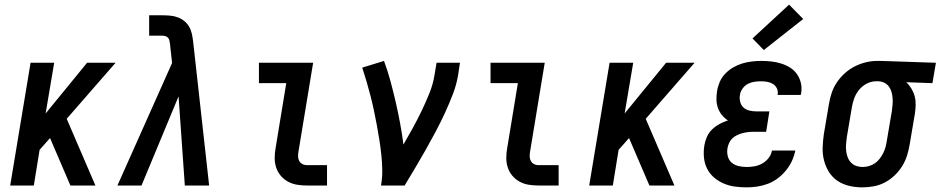

<svg xmlns="http://www.w3.org/2000/svg" viewBox="-20 -801 4061 829"><path d="M24 0 112 -530H214L177 -311L356 -530H479L268 -288L392 0H284L196 -205L151 -154L126 0Z M487 0 723 -529 714 -611Q713 -619 711.5 -626Q710 -633 705.5 -638Q701 -643 694 -645Q687 -647 680 -647H624V-735H680Q697 -735 714.5 -733.5Q732 -732 748 -726Q764 -720 776.5 -709.5Q789 -699 797 -685Q805 -671 808.5 -654.5Q812 -638 814 -621L883 0H778L751 -385L591 0Z M1305 0Q1283 0 1262 -3.5Q1241 -7 1223 -17Q1205 -27 1192 -42.5Q1179 -58 1172.5 -77.5Q1166 -97 1166 -118.5Q1166 -140 1170 -162L1216 -442H1098V-530H1332L1269 -148Q1267 -137 1267 -126.5Q1267 -116 1271.5 -107Q1276 -98 1285 -93Q1294 -88 1305 -88H1392V0Z M1625 0Q1631 -33 1630.5 -66.5Q1630 -100 1626.5 -132.5Q1623 -165 1618 -197Q1613 -229 1607 -261Q1601 -293 1594.5 -324Q1588 -355 1580 -386Q1572 -417 1563 -448Q1554 -479 1544 -509L1638 -538Q1654 -495 1666 -450.5Q1678 -406 1688.5 -360.5Q1699 -315 1707.5 -269Q1716 -223 1722 -177Q1743 -213 1763 -249.5Q1783 -286 1801 -323.5Q1819 -361 1834.5 -399.5Q1850 -438 1856 -477L1865 -530H1966L1958 -477Q1951 -435 1935 -393.5Q1919 -352 1900.5 -312Q1882 -272 1861 -232.5Q1840 -193 1818 -154Q1796 -115 1773 -76.5Q1750 -38 1727 0Z M2305 0Q2283 0 2262 -3.5Q2241 -7 2223 -17Q2205 -27 2192 -42.5Q2179 -58 2172.5 -77.5Q2166 -97 2166 -118.5Q2166 -140 2170 -162L2216 -442H2098V-530H2332L2269 -148Q2267 -137 2267 -126.5Q2267 -116 2271.5 -107Q2276 -98 2285 -93Q2294 -88 2305 -88H2392V0Z M2524 0 2612 -530H2714L2677 -311L2856 -530H2979L2768 -288L2892 0H2784L2696 -205L2651 -154L2626 0Z M3204 8Q3178 8 3152.5 4.5Q3127 1 3104 -9Q3081 -19 3062.5 -35Q3044 -51 3033 -73Q3022 -95 3019.5 -120.5Q3017 -146 3021 -172Q3024 -191 3032 -209.5Q3040 -228 3054.5 -242Q3069 -256 3086.5 -265.5Q3104 -275 3123 -281Q3108 -291 3097 -304.5Q3086 -318 3080 -334.5Q3074 -351 3073.5 -369.5Q3073 -388 3076 -407Q3079 -427 3087.5 -447Q3096 -467 3111.5 -483Q3127 -499 3146 -510Q3165 -521 3185 -527Q3205 -533 3226 -535.5Q3247 -538 3267 -538Q3289 -538 3311 -535.5Q3333 -533 3353.5 -526.5Q3374 -520 3391.5 -509Q3409 -498 3421 -481Q3433 -464 3438 -442.5Q3443 -421 3439 -399Q3439 -397 3438.5 -395Q3438 -393 3437 -391H3337Q3337 -392 3337.5 -393Q3338 -394 3338 -394Q3340 -408 3334 -420Q3328 -432 3317.5 -438.5Q3307 -445 3293.5 -447.5Q3280 -450 3267 -450Q3252 -450 3237.5 -448Q3223 -446 3209.5 -439Q3196 -432 3186.5 -419Q3177 -406 3175 -392Q3172 -376 3176 -361Q3180 -346 3190.5 -336.5Q3201 -327 3216 -323.5Q3231 -320 3247 -320H3302L3288 -232H3232Q3220 -232 3208.5 -230.5Q3197 -229 3185.5 -226Q3174 -223 3162.5 -217.5Q3151 -212 3142 -203.5Q3133 -195 3128 -183.5Q3123 -172 3121 -161Q3118 -143 3122.5 -126Q3127 -109 3139.5 -98.5Q3152 -88 3169 -84Q3186 -80 3204 -80Q3221 -80 3238 -83Q3255 -86 3271 -95Q3287 -104 3298.5 -118.5Q3310 -133 3313 -151H3414Q3409 -127 3399 -105.5Q3389 -84 3373.5 -65Q3358 -46 3338 -31Q3318 -16 3295.5 -7.5Q3273 1 3249.5 4.5Q3226 8 3204 8ZM3278 -585 3229 -635 3387 -781 3448 -719Z M3703 8Q3674 8 3646.5 1.5Q3619 -5 3596.5 -20Q3574 -35 3559.5 -58Q3545 -81 3538 -108Q3531 -135 3532 -164Q3533 -193 3537 -221L3559 -351Q3563 -376 3571 -400Q3579 -424 3593.5 -445.5Q3608 -467 3628 -485Q3648 -503 3671 -514.5Q3694 -526 3718.5 -532Q3743 -538 3768 -538Q3771 -538 3775 -538Q3779 -538 3783 -538L4021 -530L4006 -442L3893 -446Q3906 -434 3915.5 -418Q3925 -402 3929.5 -384.5Q3934 -367 3933.5 -347.5Q3933 -328 3930 -309L3908 -179Q3904 -154 3896.5 -130Q3889 -106 3875.5 -84Q3862 -62 3842.5 -43.5Q3823 -25 3800 -13Q3777 -1 3752 3.5Q3727 8 3703 8ZM3705 -80Q3705 -80 3705 -80Q3705 -80 3705 -80Q3718 -80 3732 -84Q3746 -88 3757.5 -96Q3769 -104 3778 -115.5Q3787 -127 3793.5 -140Q3800 -153 3803.5 -166Q3807 -179 3809 -193L3831 -323Q3833 -337 3834 -350.5Q3835 -364 3834 -377.5Q3833 -391 3829.5 -403.5Q3826 -416 3818.5 -426.5Q3811 -437 3799.5 -443Q3788 -449 3774 -450H3768Q3767 -450 3765 -450Q3763 -450 3762 -450Q3742 -450 3722.5 -440Q3703 -430 3689.5 -413.5Q3676 -397 3668.5 -377Q3661 -357 3658 -337L3636 -207Q3634 -193 3633 -178Q3632 -163 3633.5 -149Q3635 -135 3640 -122Q3645 -109 3654.5 -99Q3664 -89 3677 -84.5Q3690 -80 3705 -80Z"/></svg>

Font: Iosevka Slab Semibold Oblique
Style: Regular
Weight: 600
Italic angle: -9°
Monospace: yes
Designer: Belleve Invis
Foundry: Belleve Invis
Version: Version 11.1.1; ttfautohint (v1.8.3)